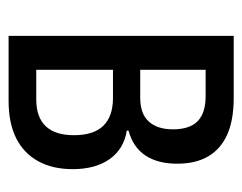

<svg xmlns="http://www.w3.org/2000/svg" viewBox="-80 -498 577 458"><g transform="rotate(90 209.0 -268.5)"><path d="M65 0V-537H213Q265 -537 299.5 -522Q334 -507 352 -477Q370 -447 370 -402Q370 -356 350.5 -326.5Q331 -297 291 -286V-282Q335 -275 359 -241Q383 -207 383 -153Q383 -105 364 -70.5Q345 -36 309 -18Q273 0 220 0ZM146 -66H217Q259 -66 280.5 -88.5Q302 -111 302 -156Q302 -203 279.5 -226Q257 -249 213 -249H146ZM146 -314H213Q251 -314 269.5 -334.5Q288 -355 288 -392Q288 -432 268.5 -451Q249 -470 209 -470H146Z"/></g></svg>

Font: Noto Sans ExtraCondensed
Style: Regular
Weight: 400
Width: 2
Designer: Monotype Design Team
Foundry: Monotype Imaging Inc.
Version: Version 2.013